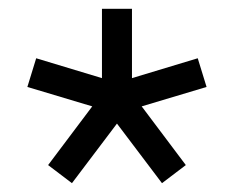

<svg xmlns="http://www.w3.org/2000/svg" viewBox="-20 -740 530 435"><path d="M89 -366 189 -499 42 -543 62 -608 211 -563V-720H279V-563L428 -608L448 -543L301 -499L401 -366L347 -325L245 -460L143 -325Z"/></svg>

Font: Aspekta Variable
Style: Regular
Weight: 400
Designer: Ivo Dolenc
Version: Version 2.100